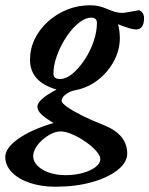

<svg xmlns="http://www.w3.org/2000/svg" viewBox="-81 -436 567 729"><path d="M130 273Q76 273 32.5 258.5Q-11 244 -36 218Q-61 192 -61 160Q-61 126 -11.5 91Q38 56 122 31Q89 11 75 -3Q61 -17 61 -31Q61 -58 134 -96Q33 -125 33 -209Q33 -251 51 -288Q69 -325 101 -354Q133 -383 174 -399.5Q215 -416 261 -416Q278 -416 292.5 -413Q307 -410 326 -402Q342 -395 355.5 -391Q369 -387 383 -387Q390 -387 406 -390Q422 -393 445 -397Q453 -397 459.5 -388Q466 -379 466 -368Q466 -324 435 -324Q426 -324 409 -329Q392 -334 367 -344Q370 -334 372 -320Q374 -306 374 -292Q374 -246 351.5 -204Q329 -162 291 -132.5Q253 -103 207 -94Q185 -90 169 -78Q153 -66 153 -53Q153 -45 174 -30Q195 -15 231 3Q267 21 313 39Q358 57 380 84Q402 111 402 147Q402 181 365 210Q328 239 266.5 256Q205 273 130 273ZM168 229Q204 229 234 220.5Q264 212 282 198Q300 184 300 168Q300 155 284 137Q268 119 243.5 102Q219 85 193.5 74Q168 63 149 63Q132 63 114 72Q96 81 80 95Q64 109 54.5 125.5Q45 142 45 157Q45 177 61.5 193.5Q78 210 106 219.5Q134 229 168 229ZM147 -136Q170 -136 194 -156Q218 -176 239.5 -208Q261 -240 274 -277.5Q287 -315 287 -349Q287 -369 265 -369Q247 -369 227 -355.5Q207 -342 188.5 -319.5Q170 -297 155 -269Q140 -241 131 -212Q122 -183 122 -156Q122 -136 147 -136Z"/></svg>

Font: Junicode VF
Style: Italic
Weight: 400
Italic angle: -11°
Designer: Peter S. Baker
Version: Version 2.209